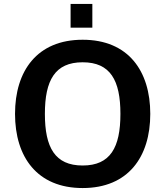

<svg xmlns="http://www.w3.org/2000/svg" viewBox="-20 -937 836 971"><path d="M398 -622C538 -622 589 -531 589 -361C589 -191 538 -100 398 -100C258 -100 207 -191 207 -361C207 -531 258 -622 398 -622ZM740 -361C740 -579 628 -736 398 -736C168 -736 56 -579 56 -361C56 -143 168 14 398 14C628 14 740 -143 740 -361ZM337 -797H447V-917H337Z"/></svg>

Font: Perun
Style: Bold
Weight: 700
Foundry: Copyright (c) Stefan Peev, Context Ltd, 2016
Version: Version 1.089